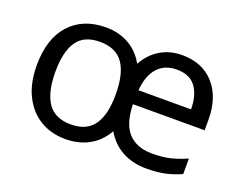

<svg xmlns="http://www.w3.org/2000/svg" viewBox="-92 -716 1130 896"><g transform="rotate(20 473.0 -267.5)"><path d="M677 -545Q778 -545 836 -479.5Q894 -414 894 -304V-251H538Q540 -155 581.5 -110Q623 -65 700 -65Q753 -65 791.5 -74.5Q830 -84 870 -102V-25Q830 -7 791 1.5Q752 10 699 10Q631 10 579 -18Q527 -46 495 -101Q464 -46 413 -18Q362 10 296 10Q226 10 171.5 -22.5Q117 -55 85.5 -117.5Q54 -180 54 -269Q54 -401 119.5 -473Q185 -545 299 -545Q362 -545 412 -517Q462 -489 492 -435Q521 -488 568.5 -516.5Q616 -545 677 -545ZM676 -473Q616 -473 581 -434Q546 -395 540 -321H801Q801 -390 771 -431.5Q741 -473 676 -473ZM295 -472Q216 -472 181 -421Q146 -370 146 -269Q146 -168 182 -115.5Q218 -63 297 -63Q375 -63 411 -114Q447 -165 447 -265Q447 -369 410.5 -420.5Q374 -472 295 -472Z"/></g></svg>

Font: Noto Sans Tifinagh APT
Style: Regular
Weight: 400
Designer: JamraPatel
Foundry: JamraPatel LLC
Version: Version 2.006; ttfautohint (v1.8.4.7-5d5b)